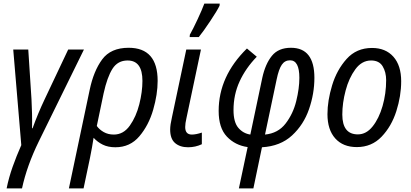

<svg xmlns="http://www.w3.org/2000/svg" viewBox="-20 -813 2298 1073"><path d="M17 240H103Q130 114 197 -23L449 -536H361L229 -257Q192 -179 162 -96H159Q160 -134 159 -179Q158 -224 156 -258L138 -536H54L99 -2Q72 59 50.5 119.5Q29 180 17 240Z M365 240H447L483 69Q489 38 494 11.5Q499 -15 503 -43Q525 -19 554.5 -4.5Q584 10 625 10Q707 10 759 -51.5Q811 -113 836 -199.5Q861 -286 861 -361Q861 -546 699 -546Q599 -546 551 -481Q503 -416 481 -310ZM616 -61Q584 -61 559.5 -75Q535 -89 521 -109L559 -291Q579 -382 608.5 -428.5Q638 -475 693 -475Q776 -475 776 -361Q776 -300 758.5 -230.5Q741 -161 705.5 -111Q670 -61 616 -61Z M1031 10Q1072 10 1108 -7V-72Q1075 -61 1052 -61Q1015 -61 1015 -103Q1015 -123 1022 -153L1103 -536H1021L941 -158Q931 -115 931 -89Q931 -37 958.5 -13.5Q986 10 1031 10ZM1040 -606H1091Q1117 -638 1155.5 -696Q1194 -754 1207 -781L1208 -793H1122Q1109 -758 1084 -704.5Q1059 -651 1041 -619Z M1315 240H1396L1444 10Q1547 4 1612 -56Q1677 -116 1707 -203Q1737 -290 1737 -378Q1737 -546 1606 -546Q1536 -546 1499.5 -501Q1463 -456 1446 -379L1379 -61Q1339 -67 1312 -98.5Q1285 -130 1285 -198Q1285 -284 1319 -358Q1353 -432 1415 -496L1360 -542Q1202 -387 1202 -193Q1202 -98 1248 -49.5Q1294 -1 1364 9ZM1461 -61 1526 -369Q1538 -427 1555 -451.5Q1572 -476 1601 -476Q1653 -476 1653 -378Q1653 -319 1635.5 -248Q1618 -177 1576 -122.5Q1534 -68 1461 -61Z M1974 9Q2057 9 2112.5 -49Q2168 -107 2195 -192Q2222 -277 2222 -359Q2222 -447 2178.5 -496Q2135 -545 2059 -545Q1972 -545 1917 -483.5Q1862 -422 1836 -336Q1810 -250 1810 -175Q1810 -88 1853.5 -39.5Q1897 9 1974 9ZM1980 -62Q1893 -62 1893 -173Q1893 -237 1911.5 -307Q1930 -377 1966 -426Q2002 -475 2054 -475Q2099 -475 2118.5 -442.5Q2138 -410 2138 -365Q2138 -290 2118 -220.5Q2098 -151 2062.5 -106.5Q2027 -62 1980 -62Z"/></svg>

Font: Noto Sans UI SemiCondensed
Style: Italic
Weight: 400
Width: 4
Italic angle: -12°
Designer: Monotype Design Team
Foundry: Monotype Imaging Inc.
Version: Version 1.901